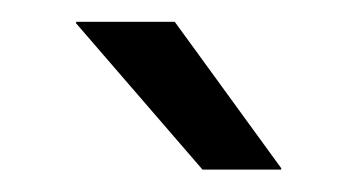

<svg xmlns="http://www.w3.org/2000/svg" viewBox="-20 -703 324 175"><path d="M139.3 -683.1 236.3 -549.7V-548.4H164.6L49.4 -681.7V-683.1Z"/></svg>

Font: Anek Tamil Medium
Style: Regular
Weight: 500
Designer: Aadarsh Rajan (Tamil), Yesha Goshar (Latin)
Foundry: Ek Type
Version: Version 1.003